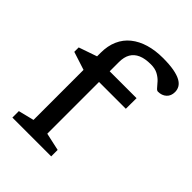

<svg xmlns="http://www.w3.org/2000/svg" viewBox="-212 -847 955 955"><g transform="rotate(45 265.0 -370.0)"><path d="M153.5 -430 130 -418 34 -449V-480L138 -516L154.5 -505H416L415.5 -430ZM227 -66 320.5 -45.5V0H47.5V-45.5L130 -66V-538Q130 -587.5 146.8 -625.2Q163.5 -663 195 -688.2Q226.5 -713.5 270.2 -726.5Q314 -739.5 367.5 -739.5Q413.5 -739.5 444.8 -733.8Q476 -728 494.8 -717.8Q513.5 -707.5 521.8 -693.2Q530 -679 530 -662Q530 -634.5 512.8 -618.8Q495.5 -603 468 -603Q460.5 -603 451.8 -613.8Q443 -624.5 430 -638.8Q417 -653 397 -663.8Q377 -674.5 348 -674.5Q306.5 -674.5 280 -662.8Q253.5 -651 240.2 -628Q227 -605 227 -570Z"/></g></svg>

Font: Newsreader 7pt
Style: Regular
Weight: 400
Designer: Hugues Gentile
Foundry: Production Type
Version: Version 1.003